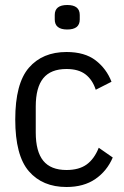

<svg xmlns="http://www.w3.org/2000/svg" viewBox="-20 -736 494 768"><path d="M246 12Q150 12 95.5 -51Q41 -114 41 -258Q41 -402 95.5 -465Q150 -528 246 -528Q319 -528 362.5 -494.5Q406 -461 426 -409L363 -377Q350 -417 322 -438.5Q294 -460 246 -460Q183 -460 153 -423Q123 -386 123 -310V-206Q123 -130 153 -93Q183 -56 246 -56Q296 -56 326.5 -78Q357 -100 375 -145L431 -106Q408 -52 361.5 -20Q315 12 246 12ZM249 -618Q199 -618 199 -658V-676Q199 -716 249 -716Q299 -716 299 -676V-658Q299 -618 249 -618Z"/></svg>

Font: IBM Plex Sans Cond
Style: Regular
Weight: 400
Width: 3
Designer: Mike Abbink, Paul van der Laan, Pieter van Rosmalen
Foundry: Bold Monday
Version: Version 1.3